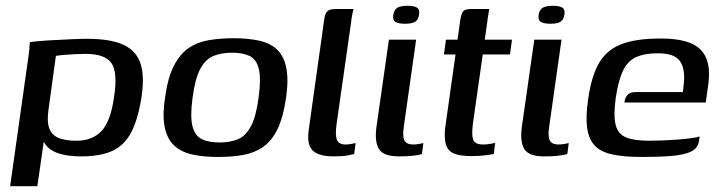

<svg xmlns="http://www.w3.org/2000/svg" viewBox="-20 -536 2491 663"><path d="M15 107 75 -318Q79 -344 81 -364Q83 -384 83 -390Q92 -392 114 -394Q136 -396 166 -397.5Q196 -399 226 -400.5Q256 -402 281 -402Q363 -402 408 -380.5Q453 -359 466.5 -312.5Q480 -266 467 -190Q455 -120 432 -77Q409 -34 368 -15Q327 4 260 4Q220 4 189.5 -4Q159 -12 141.5 -31.5Q124 -51 122 -84L138 -94L109 107ZM244 -50Q298 -50 330 -83Q362 -116 374 -202Q387 -287 364.5 -318.5Q342 -350 275 -350Q261 -350 240.5 -349Q220 -348 201.5 -346.5Q183 -345 173 -343L148 -161Q141 -116 150.5 -92Q160 -68 184 -59Q208 -50 244 -50Z M732 6Q684 6 646 -2Q608 -10 583.5 -31.5Q559 -53 549.5 -93.5Q540 -134 550 -199Q559 -266 579.5 -307Q600 -348 630 -369Q660 -390 699.5 -397Q739 -404 787 -404Q835 -404 873 -396Q911 -388 935 -366.5Q959 -345 968 -304.5Q977 -264 968 -199Q958 -131 938.5 -90.5Q919 -50 889 -29Q859 -8 820 -1Q781 6 732 6ZM738 -44Q774 -44 801 -55Q828 -66 846 -99Q864 -132 873 -199Q882 -266 873.5 -299Q865 -332 841.5 -343Q818 -354 781 -354Q745 -354 717.5 -343Q690 -332 672 -299Q654 -266 645 -199Q636 -132 645 -99Q654 -66 678 -55Q702 -44 738 -44Z M1132 4Q1079 4 1058.5 -17.5Q1038 -39 1047 -94L1099 -465Q1101 -481 1105 -489.5Q1109 -498 1117.5 -501.5Q1126 -505 1142 -505H1201Q1200 -503 1197 -489Q1194 -475 1192 -456L1142 -106Q1137 -69 1143.5 -53Q1150 -37 1174 -37Q1182 -37 1193.5 -39Q1205 -41 1208 -42L1203 -4Q1197 -3 1181.5 0.5Q1166 4 1132 4Z M1357 4Q1304 4 1288.5 -21.5Q1273 -47 1280 -98L1323 -399H1417L1375 -103Q1369 -65 1376.5 -51Q1384 -37 1407 -37Q1416 -37 1427.5 -39Q1439 -41 1442 -42L1437 -4Q1433 -3 1423.5 -1Q1414 1 1398 2.5Q1382 4 1357 4ZM1379 -454Q1356 -454 1345.5 -460.5Q1335 -467 1338 -485Q1341 -503 1352.5 -509.5Q1364 -516 1387 -516Q1410 -516 1420 -509.5Q1430 -503 1427 -485Q1424 -467 1413 -460.5Q1402 -454 1379 -454Z M1608 3Q1568 3 1547 -6Q1526 -15 1519.5 -38Q1513 -61 1518 -100L1553 -348H1513L1520 -399H1560L1569 -465Q1572 -483 1576 -491.5Q1580 -500 1588 -502.5Q1596 -505 1611 -505H1669Q1669 -503 1668 -496.5Q1667 -490 1665 -478L1654 -399H1748L1741 -348H1647L1613 -109Q1608 -70 1614 -53.5Q1620 -37 1649 -37Q1659 -37 1672 -39Q1685 -41 1690 -43L1685 -4Q1679 -3 1658 0Q1637 3 1608 3Z M1859 4Q1806 4 1790.5 -21.5Q1775 -47 1782 -98L1825 -399H1919L1877 -103Q1871 -65 1878.5 -51Q1886 -37 1909 -37Q1918 -37 1929.5 -39Q1941 -41 1944 -42L1939 -4Q1935 -3 1925.5 -1Q1916 1 1900 2.5Q1884 4 1859 4ZM1881 -454Q1858 -454 1847.5 -460.5Q1837 -467 1840 -485Q1843 -503 1854.5 -509.5Q1866 -516 1889 -516Q1912 -516 1922 -509.5Q1932 -503 1929 -485Q1926 -467 1915 -460.5Q1904 -454 1881 -454Z M2196 6Q2135 6 2095 -2.5Q2055 -11 2034 -33Q2013 -55 2007.5 -94Q2002 -133 2011 -194Q2022 -272 2048 -317.5Q2074 -363 2124.5 -383Q2175 -403 2262 -403Q2362 -403 2399.5 -364.5Q2437 -326 2426 -246L2417 -182H2136Q2138 -198 2146.5 -208Q2155 -218 2174 -218H2338L2341 -244Q2347 -298 2328 -325Q2309 -352 2252 -352Q2205 -352 2176 -338.5Q2147 -325 2131 -291.5Q2115 -258 2106 -196Q2098 -136 2106 -104.5Q2114 -73 2142 -61.5Q2170 -50 2222 -50Q2241 -50 2267 -51Q2293 -52 2320 -54Q2347 -56 2368 -59Q2389 -62 2396 -65L2394 -51Q2393 -40 2386 -29Q2379 -18 2363 -11Q2340 -1 2299 2.5Q2258 6 2196 6Z"/></svg>

Font: Genos Thin Medium
Style: Italic
Weight: 500
Italic angle: -8°
Version: Version 1.010